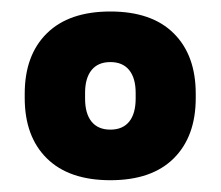

<svg xmlns="http://www.w3.org/2000/svg" viewBox="-20 -676 384 334"><path d="M172 -362.5Q100 -362.5 61.5 -400.5Q23 -438.5 23 -505.5V-513Q23 -580 61.5 -618Q100 -656 172 -656Q244 -656 282.2 -618Q320.5 -580 320.5 -513V-505.5Q320.5 -438.5 282.2 -400.5Q244 -362.5 172 -362.5ZM172 -450.5Q193.5 -450.5 204.8 -464.5Q216 -478.5 216 -504.5V-514.5Q216 -540 204.8 -554Q193.5 -568 172 -568Q150.5 -568 139.2 -554Q128 -540 128 -514.5V-504.5Q128 -478.5 139.2 -464.5Q150.5 -450.5 172 -450.5Z"/></svg>

Font: Anek Gujarati Medium ExtraBold
Style: Regular
Weight: 800
Version: Version 1.003